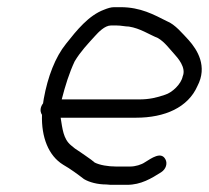

<svg xmlns="http://www.w3.org/2000/svg" viewBox="-20 -547 582 535"><path d="M339 -473C371 -468 395 -451 420 -441C439 -430 453 -410 466 -396C474 -387 500 -359 489 -334C485 -313 460 -289 440 -283C417 -275 396 -270 368 -270H152C162 -309 173 -344 188 -376C204 -403 225 -425 245 -447C254 -457 272 -476 289 -476H305C318 -476 329 -473 339 -473ZM97 -227C95 -165 115 -113 156 -88C177 -76 197 -61 214 -48C229 -39 252 -33 276 -33C284 -32 290 -32 294 -32H334C373 -32 402 -50 429 -67C443 -76 447 -92 441 -103C429 -126 402 -106 384 -95C374 -88 357 -83 343 -83H303C281 -83 258 -87 244 -94L234 -102C226 -108 211 -118 204 -123L189 -133C185 -136 182 -139 178 -142C156 -160 154 -189 149 -219H359C440 -219 504 -248 530 -307C559 -362 530 -408 506 -435C489 -453 468 -479 445 -488C409 -506 372 -527 316 -527H298C289 -527 280 -524 270 -520C227 -504 194 -463 164 -425C134 -388 113 -333 102 -272L100 -259C93 -250 90 -238 97 -227ZM109 -146ZM384 -95ZM287 -84ZM178 -142ZM352 -524H353ZM440 -282Z"/></svg>

Font: Blanket
Style: LightObl
Weight: 300
Foundry: Cannot Into Space Fonts
Version: Version 0.9